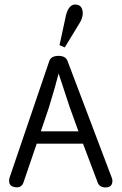

<svg xmlns="http://www.w3.org/2000/svg" viewBox="-20 -817 533 842"><path d="M264 -609 331 -719C339 -733 343 -747 343 -760C342 -783 332 -796 313 -797C293 -799 279 -784 270 -753L241 -619ZM276 -550C270 -565 257 -572 236 -572C215 -572 201 -564 196 -549L22 -38C21 -34 20 -30 20 -25C20 -9 27 0 42 3C63 8 77 1 83 -17L141 -187H344L409 -15C414 -2 426 5 443 5C463 5 473 -5 473 -24C473 -29 472 -33 470 -38ZM159 -241 194 -344C215 -412 229 -462 237 -495L285 -349L324 -241Z"/></svg>

Font: GFS Philostratos
Style: Regular
Weight: 400
Designer: George D. Matthiopoulos
Foundry: George D. Matthiopoulos
Version: Version 1.000